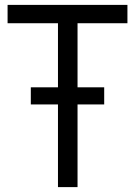

<svg xmlns="http://www.w3.org/2000/svg" viewBox="-20 -765 552 785"><path d="M217 0H297V-338H406V-408H297V-670H501V-745H11V-670H217V-408H106V-338H217Z"/></svg>

Font: Mluvka
Style: Regular
Weight: 400
Designer: Modified by Jiří Krblich, Original typeface by Gumpita Rahayu
Foundry: Gumpita Rahayu & Jiří Krblich
Version: Version 2.000;Glyphs 3.1.1 (3134)